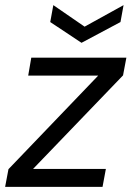

<svg xmlns="http://www.w3.org/2000/svg" viewBox="-29 -729 513 749"><path d="M-9 0 4 -69 354 -434H81L93 -504H464L451 -435L100 -70H384L371 0ZM453 -709 441 -643 289 -562 167 -643 179 -709 301 -625Z"/></svg>

Font: DM Sans Italic
Style: Regular
Weight: 400
Italic angle: -10°
Designer: Colophon Foundry, Jonny Pinhorn
Foundry: Colophon Foundry
Version: Version 4.004; ttfautohint (v1.8.4.7-5d5b)